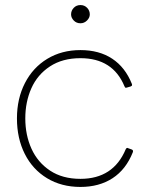

<svg xmlns="http://www.w3.org/2000/svg" viewBox="-20 -715 589 759"><path d="M505 -113Q478 -45 425 -10.5Q372 24 298 24Q223 24 166 -10.5Q109 -45 78 -106.5Q47 -168 47 -247Q47 -325 78.5 -386.5Q110 -448 167 -482.5Q224 -517 298 -517Q372 -517 423.5 -483Q475 -449 501 -384Q502 -382 502 -379Q502 -375 496 -373L482 -369L478 -368Q474 -368 472 -374Q426 -485 298 -485Q227 -485 177.5 -452.5Q128 -420 104 -366Q80 -312 80 -247Q80 -181 104.5 -127Q129 -73 178 -40.5Q227 -8 298 -8Q428 -8 477 -125Q481 -133 487 -129L501 -124Q508 -121 505 -113ZM298 -695Q314 -695 324.5 -684Q335 -673 335 -658Q335 -645 324 -634Q313 -623 298 -623Q282 -623 271.5 -634Q261 -645 261 -658Q261 -673 271.5 -684Q282 -695 298 -695Z"/></svg>

Font: LINE Seed JP_TTF Thin
Style: Regular
Weight: 250
Designer: LY Corporation & Fontrix & Fontworks
Version: Version 1.008